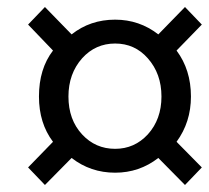

<svg xmlns="http://www.w3.org/2000/svg" viewBox="-20 -642 595 547"><path d="M108 -115 60 -165 131 -238Q91 -291 91 -367Q91 -446 131 -498L60 -572L108 -622L184 -544Q237 -586 308 -586Q377 -586 431 -544L507 -622L555 -572L483 -498Q524 -443 524 -367Q524 -294 483 -238L555 -165L507 -115L431 -192Q377 -150 308 -150Q238 -150 184 -192ZM401 -259Q440 -302 440 -367Q440 -432 401 -476Q364 -518 308 -518Q252 -518 214 -476Q175 -432 175 -367Q175 -301 214 -259Q252 -218 308 -218Q363 -218 401 -259Z"/></svg>

Font: Source Han Sans Regular
Style: Regular
Weight: 400
Designer: Ryoko NISHIZUKA  (kana & ideographs); Paul D. Hunt (Latin, Greek & Cyrillic); Wenlong ZHANG  (bopomofo); Sandoll Communi
Foundry: Adobe Systems Incorporated
Version: Version 1.00 January 18, 2024, initial release